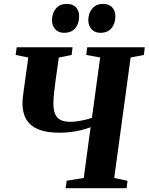

<svg xmlns="http://www.w3.org/2000/svg" viewBox="-20 -992 783 1012"><path d="M326 0 331.5 -39.5 421.5 -54 457.5 -321.5Q434 -312.5 407 -306Q380 -299.5 351.5 -296Q323 -292.5 294 -292.5Q235 -292.5 196.8 -305Q158.5 -317.5 137.2 -339Q116 -360.5 107.2 -388.2Q98.5 -416 98.5 -445.5Q98.5 -461 100.2 -477.8Q102 -494.5 104 -508L129 -689L62.5 -702.5L68 -743H362.5L357.5 -702.5L290 -688.5L274 -575.5Q269 -539.5 265.2 -506Q261.5 -472.5 261.5 -447Q261.5 -413.5 270.2 -392Q279 -370.5 298.5 -360.2Q318 -350 350 -350Q368 -350 388.8 -353Q409.5 -356 429.5 -360.8Q449.5 -365.5 464.5 -371L508 -689L434.5 -702.5L439.5 -743H743L738.5 -702.5L668.5 -689L582 -54L652 -39L647.5 0ZM317.5 -819Q288.5 -819 271 -838.2Q253.5 -857.5 254 -886.5Q254.5 -924 275.5 -947.8Q296.5 -971.5 331.5 -971.5Q365 -971.5 381.5 -952.2Q398 -933 397 -905Q397 -868 376.8 -843.5Q356.5 -819 317.5 -819ZM508.5 -819Q480 -819 462.5 -838.2Q445 -857.5 445.5 -886.5Q446 -924 467 -947.8Q488 -971.5 522.5 -971.5Q555.5 -971.5 572.2 -952.2Q589 -933 588 -905Q588 -868 567.8 -843.5Q547.5 -819 508.5 -819Z"/></svg>

Font: Merriweather 60pt ExtraBold
Style: Italic
Weight: 800
Italic angle: -7.8°
Version: Version 2.101